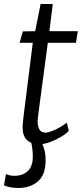

<svg xmlns="http://www.w3.org/2000/svg" viewBox="-37 -713 417 960"><path d="M162 8Q76 8 76 -76Q76 -94 82 -142L127 -499H61L77 -556L139 -557L166 -693H227L210 -557H352L343 -499H202Q188 -395 179 -326Q170 -257 164.2 -214.8Q158.5 -172.5 155.8 -150.5Q153 -128.5 152 -119.5Q151 -110.5 151 -107Q151 -82.5 159.8 -66.2Q168.5 -50 190 -50Q204 -50 224.5 -58.2Q245 -66.5 264.8 -78Q284.5 -89.5 297 -100L307 -59Q295.5 -45.5 270 -30Q244.5 -14.5 215 -3.2Q185.5 8 162 8ZM55 227Q35 227 13.2 223Q-8.5 219 -17 213L-7 157Q9.5 166 36 166Q77.5 166 102.2 142Q127 118 127 71Q127 43 123.5 22.2Q120 1.5 116 -11L145 -13L165 -11Q176.5 7 183.8 31.8Q191 56.5 191 88Q191 162 152 194.5Q113 227 55 227Z"/></svg>

Font: Merriweather Sans Light
Style: Italic
Weight: 300
Italic angle: -7.5°
Designer: Eben Sorkin
Foundry: Eben Sorkin
Version: Version 2.001; ttfautohint (v1.8.3)